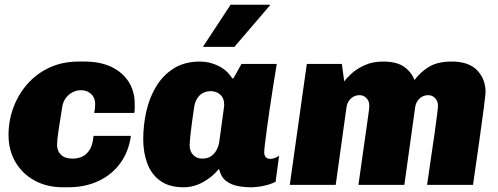

<svg xmlns="http://www.w3.org/2000/svg" viewBox="-20 -781 2105 811"><path d="M246 10Q178 10 126 -18.5Q74 -47 45 -97Q16 -147 16 -210Q16 -271 36.5 -326.5Q57 -382 95.5 -426Q134 -470 189 -495.5Q244 -521 313 -521H336Q405 -521 452.5 -497.5Q500 -474 525 -433Q550 -392 549 -338Q549 -330 549 -321.5Q549 -313 547 -304H378Q380 -313 381 -323Q382 -333 382 -342Q382 -368 365 -384Q348 -400 322 -400Q302 -400 285 -390.5Q268 -381 257 -365.5Q246 -350 243 -330Q234 -275 227.5 -232Q221 -189 221 -169Q221 -144 237.5 -127.5Q254 -111 286 -111Q309 -111 327.5 -119.5Q346 -128 359 -149Q372 -170 375 -207H533Q523 -138 486.5 -89.5Q450 -41 394 -15.5Q338 10 269 10Z M756 10Q694 10 656.5 -17.5Q619 -45 602 -91Q585 -137 585 -193Q585 -254 598.5 -312.5Q612 -371 641 -418Q670 -465 715.5 -493Q761 -521 825 -521Q865 -521 902 -503Q939 -485 961 -450H966L1000 -511H1149Q1141 -461 1133 -411.5Q1125 -362 1118.5 -316.5Q1112 -271 1107 -234Q1102 -197 1099 -172Q1096 -147 1096 -137Q1096 -126 1102 -118Q1108 -110 1122 -110Q1132 -110 1141.5 -114Q1151 -118 1159 -123L1144 -13Q1122 -2 1093.5 4Q1065 10 1041 10Q1011 10 983 4.5Q955 -1 934 -17.5Q913 -34 905 -68Q879 -35 839 -12.5Q799 10 756 10ZM834 -111Q856 -111 870.5 -120.5Q885 -130 894 -146Q903 -162 906 -181Q917 -263 922 -297.5Q927 -332 927 -338Q927 -367 910 -381.5Q893 -396 870 -396Q852 -396 837 -388Q822 -380 812.5 -364.5Q803 -349 800 -328Q790 -261 785.5 -220Q781 -179 781 -168Q781 -142 796 -126.5Q811 -111 834 -111ZM837 -583 954 -761H1119L1120 -758L970 -583Z M1204 0 1276 -511H1424L1434 -437Q1443 -450 1464.5 -470Q1486 -490 1520 -505.5Q1554 -521 1598 -521Q1655 -521 1686 -499.5Q1717 -478 1731 -443Q1756 -477 1792.5 -499Q1829 -521 1888 -521Q1960 -521 1995.5 -484Q2031 -447 2031 -392Q2031 -383 2024 -328.5Q2017 -274 2005 -188.5Q1993 -103 1978 0H1784Q1792 -58 1800.5 -114Q1809 -170 1815.5 -216.5Q1822 -263 1826 -294.5Q1830 -326 1830 -334Q1830 -354 1818 -366.5Q1806 -379 1789 -379Q1774 -379 1762 -372Q1750 -365 1742.5 -353Q1735 -341 1733 -324L1688 0H1494Q1502 -58 1510 -113.5Q1518 -169 1524.5 -215.5Q1531 -262 1535.5 -293.5Q1540 -325 1540 -334Q1540 -354 1528 -366.5Q1516 -379 1499 -379Q1484 -379 1472 -372Q1460 -365 1452.5 -353Q1445 -341 1443 -324L1398 0Z"/></svg>

Font: Chivo Medium Black
Style: Italic
Weight: 900
Italic angle: -8.05°
Version: Version 2.002